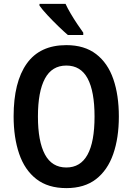

<svg xmlns="http://www.w3.org/2000/svg" viewBox="-20 -957 681 987"><path d="M591 -358Q591 -248 562 -165Q533 -82 473.5 -36Q414 10 321 10Q227 10 167 -36.5Q107 -83 78.5 -166.5Q50 -250 50 -359Q50 -535 117.5 -630Q185 -725 321 -725Q414 -725 474 -679Q534 -633 562.5 -550.5Q591 -468 591 -358ZM175 -358Q175 -230 211 -163Q247 -96 321 -96Q466 -96 466 -358Q466 -487 430.5 -553.5Q395 -620 321 -620Q247 -620 211 -553Q175 -486 175 -358ZM317 -937Q327 -915 343.5 -887Q360 -859 377.5 -833Q395 -807 408 -789V-777H329Q309 -794 280 -822Q251 -850 224 -879Q197 -908 183 -928V-937Z"/></svg>

Font: Noto Sans Condensed SemiBold
Style: Regular
Weight: 600
Width: 3
Designer: Monotype Design Team
Foundry: Monotype Imaging Inc.
Version: Version 2.013; ttfautohint (v1.8.4.7-5d5b)